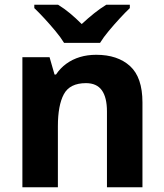

<svg xmlns="http://www.w3.org/2000/svg" viewBox="-20 -786 689 806"><path d="M384 -556Q474 -556 526 -508.5Q578 -461 578 -356V0H429V-318Q429 -377 407.5 -407Q386 -437 341 -437Q273 -437 248 -390.5Q223 -344 223 -256V0H74V-546H188L209 -473H215Q233 -500 258.5 -518.5Q284 -537 315.5 -546.5Q347 -556 384 -556ZM249 -606Q235 -629 212.5 -656Q190 -683 166.5 -708.5Q143 -734 124 -752V-766H224Q250 -750 274 -730Q298 -710 323 -685Q350 -710 375 -730Q400 -750 426 -766H525V-752Q507 -735 483 -709Q459 -683 436.5 -656Q414 -629 400 -606Z"/></svg>

Font: Noto Sans Syriac Eastern
Style: Bold
Weight: 700
Designer: Patrick Giasson and the Monotype Design Team
Foundry: Monotype Imaging Inc.
Version: Version 3.001